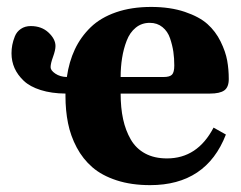

<svg xmlns="http://www.w3.org/2000/svg" viewBox="-20 -522 694 554"><path d="M328.1 -299.8H452.1Q469.7 -299.8 476.3 -306.6Q482.9 -313.5 482.9 -333Q482.9 -354 480.2 -372.6Q477.5 -391.1 470.7 -411.4Q463.9 -431.6 448.7 -443.8Q433.6 -456.1 412.1 -456.1Q388.7 -456.1 371.6 -442.1Q354.5 -428.2 345.5 -404.5Q336.4 -380.9 332.3 -354.7Q328.1 -328.6 328.1 -299.8ZM13.2 -368.2Q13.2 -380.4 15.4 -392.1Q17.6 -403.8 22.9 -417.2Q28.3 -430.7 40.3 -438.7Q52.2 -446.8 68.8 -446.8Q100.1 -446.8 120.1 -428Q140.1 -409.2 140.1 -389.2Q140.1 -377.4 133.1 -358.2Q126 -338.9 126 -328.1Q126 -318.8 139.6 -309.6Q153.3 -300.3 172.9 -299.8Q179.2 -343.8 196 -379.6Q212.9 -415.5 241.7 -443.4Q270.5 -471.2 314.9 -486.6Q359.4 -502 416 -502Q471.2 -502 513.2 -487.8Q555.2 -473.6 578.6 -452.6Q602.1 -431.6 616.5 -402.3Q630.9 -373 635.5 -347.4Q640.1 -321.8 640.1 -293.9Q640.1 -270.5 627.2 -261.2Q614.3 -252 585.9 -252H328.1Q328.1 -210.9 335.2 -178.2Q342.3 -145.5 357.4 -119.4Q372.6 -93.3 398.9 -79.1Q425.3 -64.9 461.9 -64.9Q549.8 -64.9 596.2 -153.8L631.8 -133.8Q575.2 12.2 413.1 12.2Q358.9 12.2 316.4 -1.7Q273.9 -15.6 246.6 -39.3Q219.2 -63 201.4 -96.4Q183.6 -129.9 176.3 -166.5Q168.9 -203.1 168.9 -245.1V-252Q128.4 -252.4 97.4 -262.2Q66.4 -272 48.6 -288.8Q30.8 -305.7 22 -325.4Q13.2 -345.2 13.2 -368.2Z"/></svg>

Font: Linguistics Pro
Style: Bold
Weight: 700
Designer: Stefan Peev, Context Ltd
Foundry: Stefan Peev, Context Ltd
Version: Version 001.000